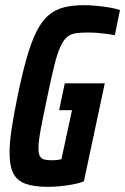

<svg xmlns="http://www.w3.org/2000/svg" viewBox="-20 -716 485 744"><path d="M165 8Q113 8 80 -3.5Q47 -15 32 -43.5Q17 -72 17 -124Q17 -163 25 -216.5Q33 -270 48 -343Q66 -430 83.5 -491.5Q101 -553 121 -593Q141 -633 166.5 -655.5Q192 -678 226 -687Q260 -696 306 -696Q328 -696 353.5 -693.5Q379 -691 403.5 -687Q428 -683 445 -677L425 -580Q406 -583 386.5 -585.5Q367 -588 350.5 -589Q334 -590 325 -590Q296 -590 275.5 -587.5Q255 -585 240.5 -573Q226 -561 214 -535Q202 -509 190.5 -462.5Q179 -416 164 -344Q147 -264 138 -216Q129 -168 129 -142Q129 -121 134.5 -111Q140 -101 151 -98Q162 -95 180 -95Q187 -95 194.5 -95.5Q202 -96 208 -97Q214 -98 218 -99L259 -289H209L231 -393H386L305 -13Q287 -6 263 -1.5Q239 3 213.5 5.5Q188 8 165 8Z"/></svg>

Font: Saira ExtraCondensed
Style: Bold Italic
Weight: 700
Width: 2
Italic angle: -12°
Designer: Hector Gatti with collaboration of the Omnibus-Type team
Foundry: Omnibus-Type
Version: Version 1.101